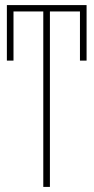

<svg xmlns="http://www.w3.org/2000/svg" viewBox="-20 -734 369 754"><path d="M320 -496H294V-689H176V0H150V-689H33V-496H7V-714H320Z"/></svg>

Font: Noto Sans Display Thin Cond
Style: Regular
Weight: 250
Width: 3
Designer: Monotype Design team
Foundry: Monotype Imaging Inc.
Version: Version 1.000